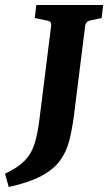

<svg xmlns="http://www.w3.org/2000/svg" viewBox="-62 -593 432 767"><path d="M350 -573 344 -521 301 -512Q291 -510 285.5 -505Q280 -500 278 -488L233 -129Q226 -76 215 -32Q204 12 178.5 47.5Q153 83 104 109.5Q55 136 -27 154L-42 101Q9 77 36 49.5Q63 22 75.5 -17Q88 -56 95 -112L142 -488Q144 -501 138.5 -505.5Q133 -510 121 -512L77 -521L83 -573Z"/></svg>

Font: Rasa
Style: Italic
Weight: 400
Italic angle: -7.10001°
Designer: Anna Giedrys (Yrsa+Rasa design), David Brezina (Yrsa art-direction, Rasa art-direction, design)
Foundry: Rosetta Type Foundry
Version: Version 2.004